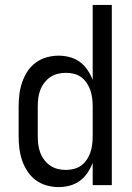

<svg xmlns="http://www.w3.org/2000/svg" viewBox="-20 -755 540 783"><path d="M219 8Q194 8 169.5 1Q145 -6 125 -21Q105 -36 91.5 -57Q78 -78 70 -101.5Q62 -125 59 -150Q56 -175 56 -200V-320Q56 -345 59 -370Q62 -395 70 -418.5Q78 -442 91.5 -463Q105 -484 125 -499Q145 -514 169.5 -521Q194 -528 219 -528Q242 -528 264.5 -522Q287 -516 305.5 -502.5Q324 -489 337 -469.5Q350 -450 358 -429V-735H436V0H358V-91Q350 -70 337 -50.5Q324 -31 305.5 -17.5Q287 -4 264.5 2Q242 8 219 8ZM249 -62Q266 -62 282.5 -66.5Q299 -71 312 -80.5Q325 -90 334.5 -104.5Q344 -119 349 -134.5Q354 -150 356 -166.5Q358 -183 358 -200V-320Q358 -337 356 -353.5Q354 -370 349 -385.5Q344 -401 334.5 -415.5Q325 -430 311.5 -440Q298 -450 282 -454Q266 -458 249 -458Q232 -458 215.5 -454Q199 -450 185 -440.5Q171 -431 160.5 -417Q150 -403 144 -387Q138 -371 136 -354Q134 -337 134 -320V-200Q134 -183 136 -166Q138 -149 144 -133Q150 -117 160.5 -103Q171 -89 185 -79.5Q199 -70 215.5 -66Q232 -62 249 -62Z"/></svg>

Font: Iosevka Term
Style: Regular
Weight: 400
Monospace: yes
Designer: Belleve Invis
Foundry: Belleve Invis
Version: Version 30.0.1